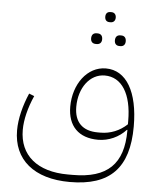

<svg xmlns="http://www.w3.org/2000/svg" viewBox="-60 -731 835 1022"><g transform="rotate(5 357.0 -220.0)"><path d="M551 -504H557C572 -504 583 -513 583 -532C583 -552 572 -561 557 -561H551C536 -561 525 -552 525 -532C525 -513 536 -504 551 -504ZM425 -504H430C446 -504 457 -513 457 -532C457 -552 446 -561 430 -561H425C409 -561 398 -552 398 -532C398 -513 409 -504 425 -504ZM488 -626H494C508 -626 519 -635 519 -653C519 -671 508 -680 494 -680H488C473 -680 463 -671 463 -653C463 -635 473 -626 488 -626ZM351 240C566 240 665 138 665 -84C665 -269 600 -379 491 -379C391 -379 319 -280 319 -160C319 -57 377 3 482 3C538 3 593 -22 630 -63H633V-59C633 119 549 201 364 201H338C174 201 78 121 78 -15C78 -69 94 -134 123 -199L95 -210C66 -143 48 -72 48 -10C48 147 160 240 351 240ZM492 -36H477C395 -36 351 -80 351 -162C351 -264 409 -341 488 -341C579 -341 633 -255 633 -111V-93C594 -56 544 -36 492 -36Z"/></g></svg>

Font: IBM Plex Arabic ExtraLight
Style: Regular
Weight: 200
Designer: Mike Abbink, Paul van der Laan, Pieter van Rosmalen, Wael Morcos, Khajak Apelian
Foundry: Bold Monday
Version: Version 1.0